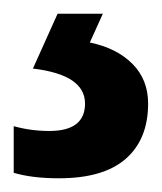

<svg xmlns="http://www.w3.org/2000/svg" viewBox="-27 -20 236 280"><path d="M189 131Q189 183 156.5 211.5Q124 240 59 240Q20 240 -7 232V164Q18 171 45 171Q97 171 97 131Q97 89 21 80L57 0H123L104 42Q143 50 166 73Q189 96 189 131Z"/></svg>

Font: Noto Sans Ethiopic Condensed SemiBold
Style: Regular
Weight: 600
Width: 3
Designer: Monotype Design Team
Foundry: Monotype Imaging Inc.
Version: Version 2.102; ttfautohint (v1.8.4.7-5d5b)